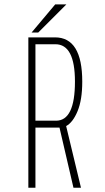

<svg xmlns="http://www.w3.org/2000/svg" viewBox="-20 -874 490 894"><path d="M127 -722.5 237 -853.5H289L158 -722.5ZM322 0 257 -280H145V0H112V-700H236Q363 -700 363 -494Q363 -409 341.2 -356.5Q319.5 -304 288 -287L357 0ZM145 -668V-312H241Q329 -312 329 -494Q329 -668 238 -668Z"/></svg>

Font: League Mono Condensed Thin
Style: Regular
Weight: 100
Width: 1
Designer: Tyler Finck
Foundry: The League of Moveable Type / Tyler Finck
Version: Version 2.210